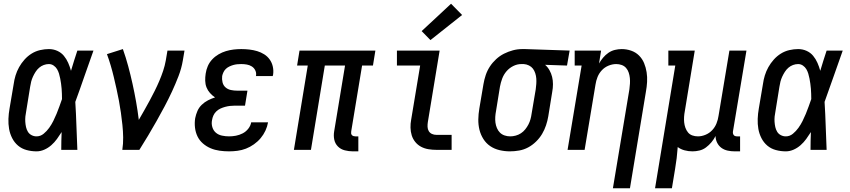

<svg xmlns="http://www.w3.org/2000/svg" viewBox="-20 -800 4540 1025"><path d="M175 8Q148 8 122 1Q96 -6 76.5 -22.5Q57 -39 45 -62.5Q33 -86 28.5 -112Q24 -138 25 -165.5Q26 -193 31 -221L53 -351Q56 -374 63 -397Q70 -420 82 -441.5Q94 -463 111 -482Q128 -501 149 -514Q170 -527 194 -532.5Q218 -538 241 -538Q265 -538 286 -528.5Q307 -519 321 -502Q335 -485 344 -464.5Q353 -444 359 -422Q367 -449 375.5 -476Q384 -503 393 -530H479Q454 -461 430.5 -392.5Q407 -324 382 -256Q386 -192 388 -128Q390 -64 393 0H307Q307 -24 307.5 -47.5Q308 -71 309 -95Q297 -76 284 -58Q271 -40 254 -25Q237 -10 216.5 -1Q196 8 175 8ZM175 -72Q196 -72 213 -86Q230 -100 242.5 -117.5Q255 -135 264.5 -154Q274 -173 282 -192.5Q290 -212 297 -231.5Q304 -251 311 -271Q311 -285 310.5 -298.5Q310 -312 309 -326Q308 -340 306 -353.5Q304 -367 301.5 -380.5Q299 -394 295 -407Q291 -420 284.5 -431Q278 -442 266.5 -450Q255 -458 241 -458Q227 -458 213.5 -453Q200 -448 189 -438.5Q178 -429 170 -416.5Q162 -404 156 -391Q150 -378 146.5 -364.5Q143 -351 141 -337L120 -207Q117 -193 115.5 -178.5Q114 -164 115 -149.5Q116 -135 119 -121.5Q122 -108 129 -96.5Q136 -85 148.5 -78.5Q161 -72 175 -72Z M633 0Q638 -33 637.5 -66.5Q637 -100 633.5 -133Q630 -166 625.5 -198Q621 -230 615 -262Q609 -294 602 -325.5Q595 -357 587.5 -388.5Q580 -420 571 -450.5Q562 -481 551 -511L636 -538Q652 -493 664.5 -446.5Q677 -400 687.5 -352.5Q698 -305 706.5 -257Q715 -209 721 -160Q736 -186 750.5 -211.5Q765 -237 779 -263Q793 -289 806 -315Q819 -341 830.5 -368Q842 -395 851 -422Q860 -449 865 -477L874 -530H965L956 -477Q949 -435 933 -393.5Q917 -352 898.5 -312Q880 -272 859 -232.5Q838 -193 816 -154Q794 -115 771 -76.5Q748 -38 724 0Z M1203 8Q1177 8 1152 4.5Q1127 1 1104.5 -8.5Q1082 -18 1063.5 -34Q1045 -50 1034.5 -71.5Q1024 -93 1021 -118.5Q1018 -144 1022 -169Q1026 -189 1034 -207.5Q1042 -226 1057 -240.5Q1072 -255 1090.5 -264.5Q1109 -274 1128 -280Q1113 -290 1101 -303.5Q1089 -317 1082.5 -333.5Q1076 -350 1075.5 -369Q1075 -388 1078 -407Q1081 -428 1089.5 -447.5Q1098 -467 1113 -483Q1128 -499 1147 -510Q1166 -521 1186 -527Q1206 -533 1226.5 -535.5Q1247 -538 1268 -538Q1290 -538 1311.5 -535.5Q1333 -533 1353 -527Q1373 -521 1390.5 -510Q1408 -499 1420 -482Q1432 -465 1436.5 -444Q1441 -423 1438 -402Q1437 -400 1437 -398Q1437 -396 1436 -394H1346Q1346 -394 1346.5 -395Q1347 -396 1347 -397Q1349 -412 1342.5 -425Q1336 -438 1324 -445.5Q1312 -453 1297.5 -455.5Q1283 -458 1268 -458Q1257 -458 1246.5 -457Q1236 -456 1225.5 -453Q1215 -450 1204.5 -445Q1194 -440 1186 -432.5Q1178 -425 1173 -414.5Q1168 -404 1166 -394Q1164 -377 1168 -360.5Q1172 -344 1184 -333.5Q1196 -323 1212.5 -319.5Q1229 -316 1246 -316H1301L1288 -236H1233Q1220 -236 1207.5 -234.5Q1195 -233 1182 -229.5Q1169 -226 1157 -220.5Q1145 -215 1135 -205.5Q1125 -196 1119.5 -184Q1114 -172 1112 -159Q1108 -140 1113.5 -121.5Q1119 -103 1132.5 -91.5Q1146 -80 1165 -76Q1184 -72 1203 -72Q1221 -72 1239.5 -75.5Q1258 -79 1275.5 -88Q1293 -97 1305.5 -113Q1318 -129 1321 -147H1411Q1407 -124 1397 -102.5Q1387 -81 1371.5 -62.5Q1356 -44 1335.5 -29.5Q1315 -15 1293 -6.5Q1271 2 1248 5Q1225 8 1203 8Z M1864 8Q1842 8 1820.5 2.5Q1799 -3 1784 -18Q1769 -33 1764.5 -54.5Q1760 -76 1764 -99L1822 -450H1714L1640 0H1549L1623 -450H1566L1579 -530H1984L1971 -450H1913L1855 -99Q1854 -93 1854.5 -88Q1855 -83 1858.5 -79Q1862 -75 1867 -73.5Q1872 -72 1877 -72H1893V8Z M2310 0Q2288 0 2267 -3.5Q2246 -7 2228 -16.5Q2210 -26 2197 -42Q2184 -58 2178 -77.5Q2172 -97 2171.5 -118.5Q2171 -140 2175 -161L2223 -450H2099V-530H2327L2264 -148Q2262 -136 2262.5 -123Q2263 -110 2269 -100Q2275 -90 2286 -85Q2297 -80 2310 -80H2391V0ZM2278 -586 2231 -634 2388 -780 2447 -720Z M2702 8Q2674 8 2646.5 1.5Q2619 -5 2597 -20Q2575 -35 2560.5 -58Q2546 -81 2539.5 -107.5Q2533 -134 2533.5 -163Q2534 -192 2539 -221L2561 -351Q2565 -375 2573 -399Q2581 -423 2595 -444.5Q2609 -466 2628.5 -484Q2648 -502 2671 -513.5Q2694 -525 2718.5 -531.5Q2743 -538 2768 -538Q2772 -538 2775.5 -538Q2779 -538 2783 -538L3021 -530L3007 -450L2890 -454Q2904 -442 2913.5 -425Q2923 -408 2927.5 -389.5Q2932 -371 2932 -350.5Q2932 -330 2928 -309L2907 -179Q2903 -155 2895 -131Q2887 -107 2874 -85Q2861 -63 2841.5 -44Q2822 -25 2799.5 -13Q2777 -1 2752 3.5Q2727 8 2702 8ZM2704 -72Q2718 -72 2733 -76Q2748 -80 2761 -88.5Q2774 -97 2784 -109.5Q2794 -122 2801 -135.5Q2808 -149 2812 -163.5Q2816 -178 2818 -193L2840 -323Q2842 -337 2843 -352Q2844 -367 2843 -381Q2842 -395 2837.5 -409Q2833 -423 2825 -433.5Q2817 -444 2804 -450.5Q2791 -457 2776 -458H2770Q2768 -458 2766 -458Q2764 -458 2763 -458Q2741 -458 2720 -447.5Q2699 -437 2684 -419.5Q2669 -402 2661 -380.5Q2653 -359 2649 -337L2628 -207Q2625 -192 2624 -176Q2623 -160 2625 -145Q2627 -130 2633 -116Q2639 -102 2649 -92Q2659 -82 2673.5 -77Q2688 -72 2704 -72Z M3252 205 3340 -323Q3342 -338 3343 -353.5Q3344 -369 3342.5 -383.5Q3341 -398 3336.5 -412Q3332 -426 3322.5 -437Q3313 -448 3299 -453Q3285 -458 3270 -458Q3249 -458 3228.5 -449.5Q3208 -441 3193 -425Q3178 -409 3170 -389Q3162 -369 3159 -348L3101 0H3010L3085 -450H3048V-530H3189L3178 -461Q3187 -477 3199.5 -492Q3212 -507 3228 -518Q3244 -529 3262.5 -533.5Q3281 -538 3299 -538Q3325 -538 3349.5 -529.5Q3374 -521 3391.5 -503.5Q3409 -486 3418.5 -463Q3428 -440 3432 -414.5Q3436 -389 3434.5 -362.5Q3433 -336 3428 -309L3343 205Z M3477 205 3585 -450H3548V-530H3689L3636 -207Q3633 -192 3632 -176.5Q3631 -161 3632.5 -146.5Q3634 -132 3639 -118Q3644 -104 3653 -93Q3662 -82 3676 -77Q3690 -72 3706 -72Q3726 -72 3746.5 -80.5Q3767 -89 3782 -105Q3797 -121 3805 -141Q3813 -161 3816 -182L3874 -530H3965L3893 -99Q3892 -93 3893 -88Q3894 -83 3897 -79Q3900 -75 3905 -73.5Q3910 -72 3916 -72H3931V8H3902Q3883 8 3864.5 4Q3846 0 3831.5 -10.5Q3817 -21 3808.5 -38Q3800 -55 3800 -74Q3791 -56 3778 -40.5Q3765 -25 3749 -13Q3733 -1 3714 3.5Q3695 8 3677 8Q3655 8 3634.5 2.5Q3614 -3 3598 -15Q3596 15 3592.5 44Q3589 73 3584 102L3567 205Z M4175 8Q4148 8 4122 1Q4096 -6 4076.5 -22.5Q4057 -39 4045 -62.5Q4033 -86 4028.5 -112Q4024 -138 4025 -165.5Q4026 -193 4031 -221L4053 -351Q4056 -374 4063 -397Q4070 -420 4082 -441.5Q4094 -463 4111 -482Q4128 -501 4149 -514Q4170 -527 4194 -532.5Q4218 -538 4241 -538Q4265 -538 4286 -528.5Q4307 -519 4321 -502Q4335 -485 4344 -464.5Q4353 -444 4359 -422Q4367 -449 4375.5 -476Q4384 -503 4393 -530H4479Q4454 -461 4430.5 -392.5Q4407 -324 4382 -256Q4386 -192 4388 -128Q4390 -64 4393 0H4307Q4307 -24 4307.5 -47.5Q4308 -71 4309 -95Q4297 -76 4284 -58Q4271 -40 4254 -25Q4237 -10 4216.5 -1Q4196 8 4175 8ZM4175 -72Q4196 -72 4213 -86Q4230 -100 4242.5 -117.5Q4255 -135 4264.5 -154Q4274 -173 4282 -192.5Q4290 -212 4297 -231.5Q4304 -251 4311 -271Q4311 -285 4310.5 -298.5Q4310 -312 4309 -326Q4308 -340 4306 -353.5Q4304 -367 4301.5 -380.5Q4299 -394 4295 -407Q4291 -420 4284.5 -431Q4278 -442 4266.5 -450Q4255 -458 4241 -458Q4227 -458 4213.5 -453Q4200 -448 4189 -438.5Q4178 -429 4170 -416.5Q4162 -404 4156 -391Q4150 -378 4146.5 -364.5Q4143 -351 4141 -337L4120 -207Q4117 -193 4115.5 -178.5Q4114 -164 4115 -149.5Q4116 -135 4119 -121.5Q4122 -108 4129 -96.5Q4136 -85 4148.5 -78.5Q4161 -72 4175 -72Z"/></svg>

Font: Iosevka Slab Medium Oblique
Style: Regular
Weight: 500
Italic angle: -9°
Monospace: yes
Designer: Belleve Invis
Foundry: Belleve Invis
Version: Version 11.1.1; ttfautohint (v1.8.3)